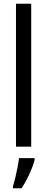

<svg xmlns="http://www.w3.org/2000/svg" viewBox="-20 -780 250 1021"><path d="M146 0H65V-760H146ZM164 71Q154 108 134.5 149.5Q115 191 95 221H49V210Q55 192 61.5 164.5Q68 137 73.5 109Q79 81 81 61H164Z"/></svg>

Font: Noto Sans Hebrew ExtraCondensed
Style: Regular
Weight: 400
Width: 2
Designer: Monotype Design Team
Foundry: Monotype Imaging Inc.
Version: Version 2.004; ttfautohint (v1.8.4.7-5d5b)